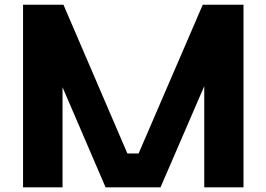

<svg xmlns="http://www.w3.org/2000/svg" viewBox="-20 -797 1134 817"><path d="M1016.1 0H849.1V-430.2L663.1 0H429.2L246.1 -425.8V0H78.1V-776.9H250L522 -144H569.8L842.8 -776.9H1016.1Z"/></svg>

Font: Sporting Grotesque
Style: Gras
Weight: 700
Designer: Lucas LE BIHAN
Foundry: Lucas LE BIHAN
Version: Version 1.001